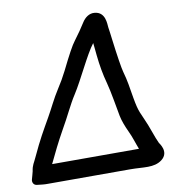

<svg xmlns="http://www.w3.org/2000/svg" viewBox="-108 -770 789 884"><g transform="rotate(-10 286.5 -327.5)"><path d="M80 -46C103 -94 125 -140 156 -195C187 -248 210 -301 238 -344C278 -406 327 -516 363 -562C365 -549 366 -530 369 -504C374 -455 382 -411 393 -371C405 -328 419 -240 425 -210C430 -186 440 -160 453 -132C467 -103 474 -76 486 -46H483ZM-19 -10 -24 8C-27 19 -22 34 -6 36L21 39C29 40 37 40 44 40H431C491 40 540 53 578 24C621 -9 581 -56 581 -57C568 -83 551 -140 534 -176C509 -231 509 -234 490 -348C487 -366 482 -386 476 -408C471 -426 462 -481 451 -569C449 -588 446 -606 444 -621C442 -638 444 -693 394 -698C368 -701 347 -684 334 -663C321 -642 301 -613 282 -588C267 -569 245 -528 211 -459C198 -433 183 -407 166 -381C143 -346 119 -295 100 -262C66 -202 47 -171 10 -91C-1 -66 -10 -58 -14 -29C-15 -24 -17 -16 -19 -10Z"/></g></svg>

Font: Reckless Catfish
Style: HeavyIt
Weight: 400
Foundry: Cannot Into Space Fonts
Version: Version 0.2894